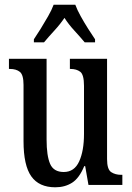

<svg xmlns="http://www.w3.org/2000/svg" viewBox="-20 -786 560 816"><path d="M215 10Q146 10 113 -36.5Q80 -83 80 -186V-425Q80 -468 64.5 -480.5Q49 -493 22 -493H18V-536H178V-193Q178 -124 193 -89.5Q208 -55 251 -55Q296 -55 316.5 -100Q337 -145 337 -217V-421Q337 -469 321 -481Q305 -493 280 -493H277V-536H435V-110Q435 -66 452.5 -54.5Q470 -43 495 -43H500V0H356L342 -80H338Q317 -29 286.5 -9.5Q256 10 215 10ZM124 -619Q137 -638 153 -664Q169 -690 184.5 -717Q200 -744 208 -766H300Q308 -744 323 -717Q338 -690 354.5 -664Q371 -638 384 -619V-606H340Q320 -630 296 -656Q272 -682 254 -710Q235 -682 211 -656Q187 -630 167 -606H124Z"/></svg>

Font: Noto Serif Tamil ExtraCondensed Medium
Style: Regular
Weight: 500
Width: 2
Designer: Indian Type Foundry, Tom Grace, and the Monotype Design Team
Foundry: Monotype Imaging Inc.
Version: Version 2.004; ttfautohint (v1.8.4.7-5d5b)